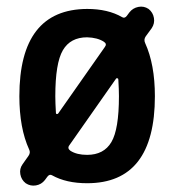

<svg xmlns="http://www.w3.org/2000/svg" viewBox="-20 -558 540 595"><path d="M151.4 -259.8Q151.4 -240.2 153.3 -208Q153.3 -205.1 155.8 -204.6Q158.2 -204.1 160.2 -206.1L304.7 -412.1Q312.5 -421.9 301.8 -428.7Q282.2 -441.4 250 -442.4Q198.2 -442.4 174.8 -402.3Q151.4 -362.3 151.4 -259.8ZM348.6 -259.8Q348.6 -279.3 346.7 -311.5Q346.7 -314.5 344.2 -315.4Q341.8 -316.4 339.8 -314.5L195.3 -108.4Q187.5 -98.6 198.2 -90.8Q217.8 -78.1 250 -78.1Q301.8 -78.1 325.2 -117.7Q348.6 -157.2 348.6 -259.8ZM49.8 -48.8 68.4 -75.2Q75.2 -85 70.3 -94.7Q40 -161.1 40 -259.8Q40 -529.3 250 -530.3Q314.5 -530.3 358.4 -504.9Q366.2 -500 373 -508.8L380.9 -519.5Q391.6 -533.2 408.7 -536.6Q425.8 -540 440.4 -530.3Q454.1 -519.5 457 -502.4Q460 -485.4 450.2 -470.7L431.6 -445.3Q424.8 -435.5 429.7 -424.8Q460 -358.4 460 -259.8Q460 9.8 250 9.8Q185.5 9.8 141.6 -14.6Q133.8 -19.5 127 -10.7L119.1 0Q108.4 13.7 91.3 16.6Q74.2 19.5 59.6 9.8Q45.9 -1 43 -18.1Q40 -35.2 49.8 -48.8Z"/></svg>

Font: Rounded-X Mgen+ 1m medium
Style: Regular
Weight: 500
Designer: [Source Han Sans]
Ryoko NISHIZUKA  (kana & ideographs); Paul D. Hunt (Latin, Greek & Cyrillic); Wenlong ZHANG  (bopomofo
Version: Version 1.059.20150602